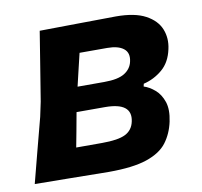

<svg xmlns="http://www.w3.org/2000/svg" viewBox="-63 -568 671 637"><g transform="rotate(-10 272.5 -249.0)"><path d="M5 0Q19.5 -55 32.2 -104.8Q45 -154.5 61.5 -216.5L72 -266Q83.5 -337 92.2 -390.5Q101 -444 109.5 -498Q161 -498.5 230.5 -499.5Q300 -500.5 366.5 -501Q430 -501 466.2 -481.5Q502.5 -462 515 -430.8Q527.5 -399.5 519.5 -364Q510.5 -321 482.5 -297.2Q454.5 -273.5 419 -265L417 -256Q436 -250 454 -234.5Q472 -219 481 -192.5Q490 -166 481.5 -126Q473 -86.5 451 -57.5Q429 -28.5 382.5 -12.8Q336 3 254 3Q178.5 2 115.2 1.2Q52 0.5 5 0ZM227 -403Q219.5 -371.5 213.2 -345.2Q207 -319 201 -293.5H291Q337.5 -293.5 359.8 -307.5Q382 -321.5 387 -345.5Q393.5 -374 375.2 -388.5Q357 -403 320 -403ZM161.5 -95.5H249Q303 -95.5 327.5 -107.8Q352 -120 358 -148.5Q371.5 -211 278.5 -211H183Q176.5 -175.5 171.5 -148.2Q166.5 -121 161.5 -95.5Z"/></g></svg>

Font: Commissioner Loud SemiBold
Style: Italic
Weight: 600
Italic angle: -12°
Designer: Kostas Bartsokas
Foundry: Kostas Bartsokas
Version: Version 1.000; ttfautohint (v1.8.3)